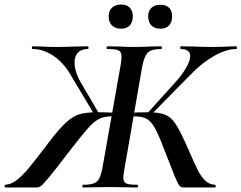

<svg xmlns="http://www.w3.org/2000/svg" viewBox="-55 -830 1069 850"><path d="M312 -12Q343 -12 359.5 -18Q376 -24 384 -39Q392 -54 398 -84L480 -547Q483 -567 483 -578Q483 -600 470.5 -606.5Q458 -613 421 -613Q417 -613 417 -619Q417 -625 421 -625L471 -624Q511 -622 533 -622Q563 -622 609 -624L658 -625Q662 -625 662 -619Q662 -613 658 -613Q616 -613 600 -597.5Q584 -582 575 -538L495 -77Q491 -58 491 -43Q491 -24 503.5 -18Q516 -12 552 -12Q556 -12 556 -6Q556 0 552 0Q518 0 500 -1L428 -2L362 -1Q344 0 312 0Q310 0 310 -6Q310 -12 312 -12ZM-32 -12Q-7 -13 18 -32Q43 -51 69 -82Q95 -113 144 -177L156 -193Q205 -258 236.5 -287Q268 -316 297.5 -324.5Q327 -333 378 -333Q416 -333 477 -330L475 -312Q467 -313 458 -314Q449 -315 440 -315Q406 -315 383.5 -303.5Q361 -292 335.5 -263.5Q310 -235 255 -164Q191 -80 164 -47.5Q137 -15 127.5 -7.5Q118 0 106 0H-32Q-35 0 -34.5 -6Q-34 -12 -32 -12ZM90 -613Q86 -613 86 -619Q86 -625 89 -625L128 -624Q166 -622 200 -622Q227 -622 275 -624L333 -625Q337 -625 337 -619Q337 -613 333 -613Q305 -613 290 -597Q275 -581 275 -553Q275 -512 305 -461L384 -326L366 -317L255 -503Q223 -556 179 -584.5Q135 -613 90 -613ZM670 -173Q646 -237 629 -266Q612 -295 592.5 -305Q573 -315 538 -315Q527 -315 518.5 -314Q510 -313 502 -312V-330Q564 -333 599 -333Q649 -333 675.5 -322.5Q702 -312 722 -282Q742 -252 772 -184Q804 -111 818.5 -81Q833 -51 852 -32Q871 -13 896 -12Q900 -12 900 -6Q900 0 897 0H757Q746 0 739 -8.5Q732 -17 718.5 -50Q705 -83 670 -173ZM595 -326 717 -461Q750 -497 768.5 -529Q787 -561 787 -581Q787 -613 745 -613Q743 -613 743 -619Q743 -625 745 -625L808 -624Q854 -622 880 -622Q916 -622 954 -624L991 -625Q994 -625 994 -619Q994 -613 991 -613Q947 -613 893 -582.5Q839 -552 787 -498L609 -317ZM426 -758Q426 -782 441 -796Q456 -810 481 -810Q506 -810 519.5 -796Q533 -782 533 -758Q533 -732 519.5 -717.5Q506 -703 481 -703Q455 -703 440.5 -717.5Q426 -732 426 -758ZM601 -758Q601 -782 615.5 -795.5Q630 -809 655 -809Q680 -809 693.5 -795.5Q707 -782 707 -758Q707 -732 693.5 -717.5Q680 -703 655 -703Q629 -703 615 -717.5Q601 -732 601 -758Z"/></svg>

Font: Cormorant Garamond
Style: Bold Italic
Weight: 700
Italic angle: -10°
Designer: Christian Thalmann (Catharsis Fonts)
Foundry: Catharsis Fonts
Version: Version 4.000